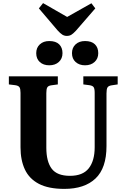

<svg xmlns="http://www.w3.org/2000/svg" viewBox="-20 -1201 813 1235"><path d="M394 14Q292 14 230 -18.5Q168 -51 140 -111Q112 -171 112 -253V-604Q112 -629 105.5 -639.5Q99 -650 78 -653L37 -658V-710H352V-658L308 -652Q290 -649 284 -638.5Q278 -628 278 -602V-251Q278 -162 312.5 -116Q347 -70 430 -70Q513 -70 551 -118.5Q589 -167 589 -254V-604Q589 -630 582.5 -640Q576 -650 555 -653L516 -658V-710H737V-658L697 -652Q678 -649 671.5 -638.5Q665 -628 665 -600V-261Q665 -120 594.5 -53Q524 14 394 14ZM410 -970Q394 -970 381 -978Q368 -986 350 -1006L230 -1147L257 -1181L412 -1092L568 -1180L593 -1147L468 -1003Q453 -987 440.5 -978.5Q428 -970 410 -970ZM527 -781Q490 -781 466.5 -802Q443 -823 443 -859Q443 -894 466 -915.5Q489 -937 527 -937Q569 -937 590.5 -916Q612 -895 612 -859Q612 -824 588.5 -802.5Q565 -781 527 -781ZM297 -781Q259 -781 236 -802Q213 -823 213 -859Q213 -894 236 -915.5Q259 -937 297 -937Q339 -937 360.5 -916Q382 -895 382 -859Q382 -824 358.5 -802.5Q335 -781 297 -781Z"/></svg>

Font: Literata 36pt
Style: Bold
Weight: 700
Designer: Latin by Veronika Burian and Jose Scaglione. Greek by Irene Vlachou. Cyrillic by Vera Evstafieva.
Foundry: TypeTogether
Version: Version 3.002